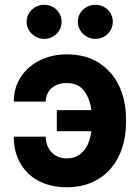

<svg xmlns="http://www.w3.org/2000/svg" viewBox="-20 -785 593 815"><path d="M262.1 -554.3Q345.2 -554.3 400.9 -517.8Q457.7 -480.1 486.3 -418.7Q514.9 -357.2 514.9 -278.8V-265.6Q514.9 -208.1 498.8 -157.8Q482.6 -107.6 450.8 -70.3Q419 -33 371.8 -11.5Q324.6 9.9 262.1 9.9Q212.7 9.9 171.5 -5Q130.3 -19.9 100.9 -47.6Q71.4 -75.3 54.9 -115.1Q38.4 -154.8 38.4 -204.9H174.4Q174.4 -185.4 180.6 -168.5Q186.8 -151.6 198.3 -139.4Q209.9 -127.1 226 -120Q242.2 -112.9 262.1 -112.6Q288.4 -112.6 307 -122.3Q325.6 -132.1 338.2 -148.3Q350.9 -164.4 358 -185.2Q365.1 -206 367.9 -228H221.2V-317.5H367.9Q361.9 -364 338.1 -398.1Q313.9 -432.2 262.1 -432.5Q242.9 -432.5 226.7 -426.8Q210.6 -421.2 198.9 -410.9Q187.1 -400.6 180.8 -386Q174.4 -371.4 174.4 -353.7H38.4Q38.4 -400.2 56.5 -437.3Q74.6 -474.4 105.5 -500.5Q136.4 -526.6 176.8 -540.5Q217.3 -554.3 262.1 -554.3ZM384.9 -764.6Q400.2 -764.6 413.7 -759.1Q427.2 -753.6 437.1 -744Q447.1 -734.4 452.9 -721.2Q458.8 -708.1 458.8 -692.5Q458.8 -677.2 452.9 -663.9Q447.1 -650.6 437 -640.8Q426.8 -631 413.4 -625.5Q399.9 -620 384.9 -620Q370 -620 356.5 -625.7Q343 -631.4 332.7 -641.2Q322.4 -650.9 316.4 -664.1Q310.4 -677.2 310.4 -692.5Q310.4 -708.1 316.4 -721.2Q322.4 -734.4 332.6 -744Q342.7 -753.6 356.2 -759.1Q369.7 -764.6 384.9 -764.6ZM93 -692.5Q93 -708.1 99.1 -721.2Q105.1 -734.4 115.2 -744Q125.4 -753.6 138.8 -759.1Q152.3 -764.6 167.6 -764.6Q182.9 -764.6 196.4 -759.1Q209.9 -753.6 219.8 -744Q229.8 -734.4 235.6 -721.2Q241.5 -708.1 241.5 -692.5Q241.5 -677.2 235.6 -663.9Q229.8 -650.6 219.6 -640.8Q209.5 -631 196 -625.5Q182.5 -620 167.6 -620Q152.7 -620 139.2 -625.7Q125.7 -631.4 115.4 -641.2Q105.1 -650.9 99.1 -664.1Q93 -677.2 93 -692.5Z"/></svg>

Font: Inter P
Style: Bold
Weight: 700
Designer: Rasmus Andersson
Foundry: rsms
Version: Version 3.018;git-588b23468